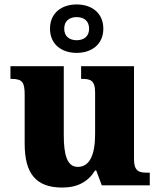

<svg xmlns="http://www.w3.org/2000/svg" viewBox="-20 -834 720 864"><path d="M325 -596C392 -596 445 -634 445 -705C445 -776 392 -814 325 -814C258 -814 205 -776 205 -705C205 -634 258 -596 325 -596ZM325 -653C295 -653 269 -668 269 -705C269 -742 295 -757 325 -757C355 -757 381 -742 381 -705C381 -668 355 -653 325 -653ZM260 10C330 10 377 -17 408 -67H413L438 0H654V-57H644C607 -57 583 -61 583 -119V-536H345V-479H349C385 -479 408 -474 408 -418V-231C408 -140 385 -83 330 -83C281 -83 267 -140 267 -226V-536H27V-479H31C81 -479 91 -464 91 -407V-188C91 -55 140 10 260 10Z"/></svg>

Font: Noto Serif Malayalam ExtraBold
Style: Regular
Weight: 800
Designer: Indian type Foundry, Jelle Bosma, Monotype Design Team
Foundry: Monotype Imaging Inc.
Version: Version 2.104